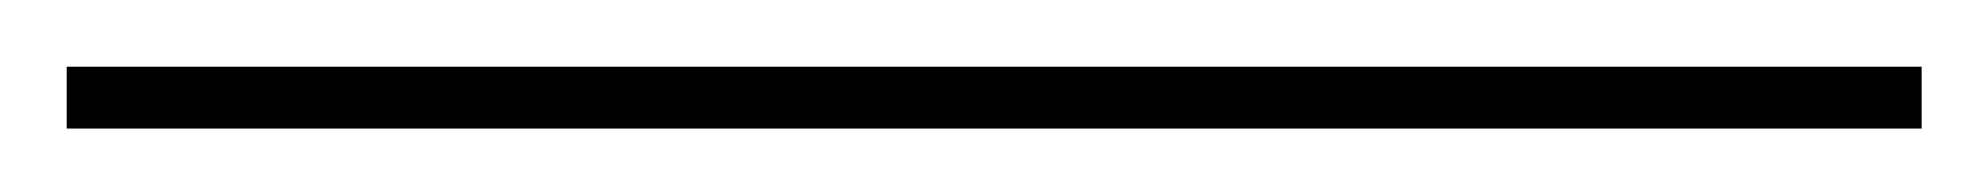

<svg xmlns="http://www.w3.org/2000/svg" viewBox="-26 120 610 59"><path d="M-5.5 140.5V159.5H564.5V140.5Z"/></svg>

Font: Bodoni* 11pt
Style: Bold
Weight: 700
Version: Version 2.3